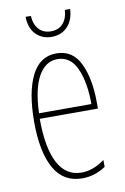

<svg xmlns="http://www.w3.org/2000/svg" viewBox="-83 -764 535 823"><g transform="rotate(-10 184.5 -352.0)"><path d="M325 -301V-273H72Q72 -147 106.5 -81Q141 -15 209 -15Q260 -15 310 -52V-22Q263 10 208 10Q126 10 86 -61.5Q46 -133 46 -264Q46 -392 82 -464.5Q118 -537 190 -537Q261 -537 293 -470Q325 -403 325 -301ZM73 -297H301Q301 -392 274 -452Q247 -512 190 -512Q139 -512 108 -458Q77 -404 73 -297ZM184 -610Q143 -610 116 -637Q89 -664 88 -714H111Q113 -677 132.5 -655.5Q152 -634 185 -634Q219 -634 238 -656Q257 -678 259 -714H282Q280 -667 253.5 -638.5Q227 -610 184 -610Z"/></g></svg>

Font: Noto Sans Display Thin Cond
Style: Regular
Weight: 250
Width: 3
Designer: Monotype Design team
Foundry: Monotype Imaging Inc.
Version: Version 1.000